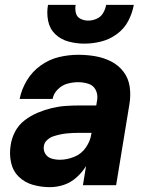

<svg xmlns="http://www.w3.org/2000/svg" viewBox="-20 -764 616 792"><path d="M186 8Q215 8 243.5 -1.5Q272 -11 295.5 -32Q319 -53 335 -79L322 0H459L514 -335Q520 -371 515 -406Q510 -441 489.5 -468Q469 -495 438.5 -510.5Q408 -526 373.5 -532Q339 -538 302 -538Q263 -538 223 -528.5Q183 -519 148 -494Q113 -469 91 -432.5Q69 -396 61 -356H197Q201 -378 218.5 -395.5Q236 -413 258.5 -419Q281 -425 302 -425Q324 -425 344.5 -418.5Q365 -412 374.5 -393.5Q384 -375 381 -353L377 -329H309Q280 -329 251 -327Q222 -325 193 -318Q164 -311 135.5 -299Q107 -287 82 -268Q57 -249 42.5 -221.5Q28 -194 24 -165Q18 -129 25.5 -94Q33 -59 57.5 -35Q82 -11 116 -1.5Q150 8 186 8ZM227 -105Q209 -105 192.5 -110Q176 -115 167 -129.5Q158 -144 161 -162Q163 -176 174.5 -186.5Q186 -197 199.5 -201.5Q213 -206 226.5 -209Q240 -212 254 -213.5Q268 -215 281.5 -215.5Q295 -216 309 -216H358L357 -213Q353 -183 334.5 -156Q316 -129 286 -117Q256 -105 227 -105ZM328 -584Q362 -584 396.5 -592.5Q431 -601 461.5 -623Q492 -645 509 -677.5Q526 -710 532 -744H418Q415 -727 405.5 -710.5Q396 -694 378.5 -686.5Q361 -679 344 -679Q327 -679 312 -686.5Q297 -694 293 -710.5Q289 -727 292 -744H178Q172 -711 178.5 -678Q185 -645 208 -623Q231 -601 263 -592.5Q295 -584 328 -584Z"/></svg>

Font: Iosevka Sparkle XBdObl
Style: Regular
Weight: 800
Italic angle: -9°
Designer: Belleve Invis
Foundry: Belleve Invis
Version: Version 4.5.0; ttfautohint (v1.8.3)